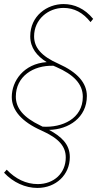

<svg xmlns="http://www.w3.org/2000/svg" viewBox="-21 -728 488 946"><path d="M163 198C255 198 323 133 323 46C323 -18 281 -55 221 -88C318 -90 407 -149 407 -255C407 -319 361 -372 267 -414C181 -452 147 -495 147 -549C147 -633 217 -689 292 -689C344 -689 388 -666 425 -619L438 -635C396 -686 345 -708 292 -708C211 -708 128 -650 128 -549C128 -492 161 -452 209 -422C96 -414 37 -329 37 -250C37 -185 86 -128 183 -85C273 -45 303 -4 303 48C303 125 245 179 165 179C107 179 55 153 12 108L-1 123C44 171 104 198 163 198ZM57 -252C57 -351 142 -407 242 -404L256 -398C341 -361 387 -315 387 -251C387 -143 285 -98 189 -104L177 -110C96 -149 57 -194 57 -252Z"/></svg>

Font: Fixel Text 20240404 Thin
Style: Italic
Weight: 100
Width: 4
Italic angle: -10°
Designer: AlfaBravo + MacPaw
Foundry: Kyrylo Tkachov, Marchela Mozhyna, Serhii Makarenko, Maria Weinstein, Zakhar Kryvoshyya
Version: Version 1.211;Glyphs 3.2 (3225)